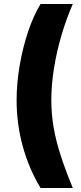

<svg xmlns="http://www.w3.org/2000/svg" viewBox="-20 -788 401 948"><path d="M62 -292.5Q62 -376.5 77.1 -464.8Q92.3 -553.2 118.9 -632.3Q145.5 -711.4 180.2 -768.1H339.4Q308.1 -696.8 284.2 -616.2Q260.3 -535.6 246.8 -452.9Q233.4 -370.1 233.4 -292.5Q233.4 -224.6 244.9 -158.4Q256.3 -92.3 279.8 -19.8Q303.2 52.7 339.4 140.1H180.2Q122.1 43.5 92 -66.9Q62 -177.2 62 -292.5Z"/></svg>

Font: Inter 24pt ExtraBold
Style: Regular
Weight: 800
Designer: Rasmus Andersson
Foundry: rsms
Version: Version 4.001;git-66647c0bb